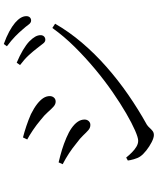

<svg xmlns="http://www.w3.org/2000/svg" viewBox="73 -912 853 1040"><g transform="rotate(-90 500.0 -392.5)"><path d="M758 -619Q742 -640 720.5 -663.5Q699 -687 667 -711L680 -729Q718 -713 747.5 -695.5Q777 -678 795 -661Q813 -643 821 -628.5Q829 -614 829 -600Q829 -588 822 -581Q815 -574 804 -574Q792 -574 782.5 -587.5Q773 -601 758 -619ZM859 -698Q843 -717 822.5 -737Q802 -757 769 -782L781 -799Q820 -785 848.5 -769.5Q877 -754 896 -738Q932 -707 932 -677Q932 -665 925.5 -658Q919 -651 908 -651Q896 -651 886 -665Q876 -679 859 -698ZM264 -672 275 -695Q303 -688 336 -677Q369 -666 401 -652Q435 -635 456.5 -618Q478 -601 488.5 -584.5Q499 -568 499 -550Q499 -537 491 -527.5Q483 -518 469 -518Q455 -518 442 -529.5Q429 -541 412.5 -560Q396 -579 369 -600Q343 -622 314 -641.5Q285 -661 264 -672ZM868 -536 891 -521Q848 -446 788.5 -376Q729 -306 657.5 -243Q586 -180 506.5 -125Q427 -70 344 -24Q335 -18 327 -9Q319 0 310 7Q301 14 288 14Q273 14 249.5 2Q226 -10 204.5 -27Q183 -44 172 -60Q163 -73 157 -94.5Q151 -116 150 -127L166 -136Q179 -120 194 -105Q209 -90 225 -80.5Q241 -71 257 -71Q274 -71 313 -88Q352 -105 405.5 -136Q459 -167 520.5 -209.5Q582 -252 645 -304.5Q708 -357 765.5 -415Q823 -473 868 -536ZM130 -480 140 -502Q178 -493 209 -483.5Q240 -474 273 -460Q304 -447 326 -431.5Q348 -416 360 -398.5Q372 -381 372 -361Q372 -353 368.5 -346Q365 -339 358.5 -334.5Q352 -330 343 -330Q327 -330 314.5 -341Q302 -352 286 -369Q270 -386 244 -405Q216 -428 188.5 -446Q161 -464 130 -480Z"/></g></svg>

Font: Early Summer Mincho
Style: Regular
Weight: 400
Designer: GuiWonder
Version: Version 1.002